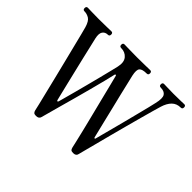

<svg xmlns="http://www.w3.org/2000/svg" viewBox="-150 -983 1252 1252"><g transform="rotate(45 476.5 -357.0)"><path d="M291 12Q277 12 271 7Q265 2 262 -10Q260 -21 251.5 -56Q243 -91 230.5 -142Q218 -193 203.5 -252.5Q189 -312 174 -371.5Q159 -431 146 -483.5Q133 -536 123.5 -573.5Q114 -611 110 -625Q97 -669 76 -681.5Q55 -694 32 -694Q18 -694 18 -710Q18 -726 32 -726Q43 -726 69 -725Q95 -724 133 -724Q177 -724 208 -725Q239 -726 249 -726Q263 -726 263 -710Q263 -694 249 -694Q224 -694 211.5 -676Q199 -658 208 -618Q212 -602 220.5 -565Q229 -528 240.5 -479Q252 -430 264.5 -378.5Q277 -327 288 -280.5Q299 -234 307 -202Q315 -170 317 -161Q319 -154 323 -154Q327 -154 329 -161Q332 -172 340.5 -203Q349 -234 360.5 -277Q372 -320 384.5 -368Q397 -416 408.5 -461Q420 -506 428.5 -541Q437 -576 441 -593Q452 -642 430 -668Q408 -694 370 -694Q356 -694 356 -710Q356 -726 370 -726Q380 -726 414 -725Q448 -724 486 -724Q530 -724 565 -725Q600 -726 607 -726Q621 -726 621 -710Q621 -694 607 -694Q566 -694 553 -679Q540 -664 550 -618Q554 -603 562.5 -565.5Q571 -528 583 -478.5Q595 -429 608 -376Q621 -323 632 -276.5Q643 -230 651 -198.5Q659 -167 660 -161Q661 -155 665.5 -154.5Q670 -154 671 -161Q674 -173 682.5 -205Q691 -237 702.5 -280.5Q714 -324 726.5 -372.5Q739 -421 750.5 -466.5Q762 -512 771 -547.5Q780 -583 783 -599Q796 -653 783 -673.5Q770 -694 735 -694Q721 -694 721 -710Q721 -726 735 -726Q745 -726 770.5 -725Q796 -724 824 -724Q875 -724 893 -725Q911 -726 921 -726Q935 -726 935 -710Q935 -694 921 -694Q884 -694 860.5 -671Q837 -648 824 -605Q819 -589 808.5 -551.5Q798 -514 784 -463Q770 -412 754.5 -354Q739 -296 724 -239Q709 -182 696.5 -133.5Q684 -85 675 -51.5Q666 -18 664 -9Q660 12 634 12Q619 12 613.5 7Q608 2 605 -10Q603 -20 595 -54Q587 -88 575 -138Q563 -188 548.5 -245Q534 -302 520 -358.5Q506 -415 494 -463Q482 -511 474 -542Q473 -545 469 -545.5Q465 -546 464 -542Q458 -514 446 -467Q434 -420 419 -363Q404 -306 388 -248Q372 -190 358 -139.5Q344 -89 334.5 -53.5Q325 -18 322 -8Q317 12 291 12Z"/></g></svg>

Font: Zen Old Mincho Medium
Style: Regular
Weight: 500
Designer: Yoshimichi Ohira
Foundry: Positype
Version: Version 1.500